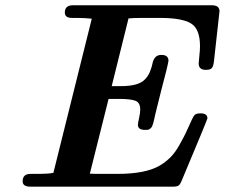

<svg xmlns="http://www.w3.org/2000/svg" viewBox="-20 -700 843 720"><path d="M64.9 -20Q64.9 -47.9 94.2 -47.9H113.8Q162.6 -47.9 180.2 -51.8L324.2 -629.9Q297.4 -632.8 270 -632.8H250Q223.1 -632.8 223.1 -652.8Q223.1 -679.7 252 -680.2H774.9Q802.7 -680.2 803.2 -658.2Q803.2 -658.2 782.2 -469.2Q780.3 -452.1 774.7 -445.1Q769 -438 752 -438Q725.1 -438 725.1 -461.9Q725.1 -467.8 727.5 -489.5Q730 -511.2 730 -526.9Q730 -591.8 696 -612.3Q662.1 -632.8 580.1 -632.8H509.8Q477.5 -632.8 461.9 -630.9L398.9 -377H433.1Q497.1 -377 521 -399.9Q535.2 -413.1 542.5 -431.6Q549.8 -450.2 552 -462.6Q554.2 -475.1 562 -484.6Q569.8 -494.1 585 -494.1Q611.8 -494.1 611.8 -472.2Q611.8 -468.3 604 -436Q584 -359.9 562 -270Q561 -264.2 558.6 -254.2Q556.2 -244.1 555.2 -240.5Q554.2 -236.8 552 -230.5Q549.8 -224.1 547.9 -222.2Q545.9 -220.2 542.5 -217Q539.1 -213.9 534.4 -213.4Q529.8 -212.9 523.9 -212.9Q497.1 -212.9 497.1 -231.9Q497.1 -237.8 501.5 -257.3Q505.9 -276.9 505.9 -289.1Q505.9 -315.9 486.8 -322.5Q467.8 -329.1 425.8 -329.1H387.2L316.9 -48.8Q330.1 -47.9 355 -47.9H419.9Q525.9 -47.9 579.1 -79.1Q601.1 -92.3 618.7 -109.6Q636.2 -127 652.6 -156Q668.9 -185.1 676 -200Q683.1 -214.8 700.2 -252.9Q706.1 -266.1 711.9 -270.5Q717.8 -274.9 732.9 -274.9Q757.8 -274.9 757.8 -255.9Q757.8 -252 661.1 -22Q655.3 -7.8 649.2 -3.9Q643.1 0 627.9 0H94.2Q64.9 0 64.9 -20Z"/></svg>

Font: CMU Serif
Style: BoldItalic
Weight: 700
Italic angle: -14.04°
Version: Version 0.7.0